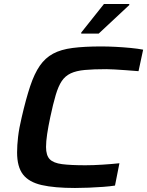

<svg xmlns="http://www.w3.org/2000/svg" viewBox="-20 -927 732 955"><path d="M353 8Q251 8 187.5 -6.5Q124 -21 94.5 -59Q65 -97 65 -169Q65 -204 70 -247Q75 -290 88 -344Q109 -435 130 -498Q151 -561 178 -600Q205 -639 244 -660Q283 -681 341.5 -688.5Q400 -696 483 -696Q517 -696 555.5 -694Q594 -692 630 -688.5Q666 -685 692 -680L669 -573Q634 -576 604 -578Q574 -580 550 -581.5Q526 -583 509 -583Q445 -583 402 -579Q359 -575 331.5 -562Q304 -549 287 -523.5Q270 -498 257 -454Q244 -410 230 -344Q220 -297 214.5 -260Q209 -223 209 -196Q209 -154 227.5 -135Q246 -116 289 -110.5Q332 -105 405 -105Q443 -105 490 -108Q537 -111 574 -115L552 -4Q527 0 492.5 2.5Q458 5 421.5 6.5Q385 8 353 8ZM384 -760V-765L497 -907H623V-902L471 -760Z"/></svg>

Font: Saira Expanded SemiBold
Style: Italic
Weight: 600
Width: 7
Italic angle: -12°
Designer: Hector Gatti with collaboration of the Omnibus-Type team
Foundry: Omnibus-Type
Version: Version 1.101